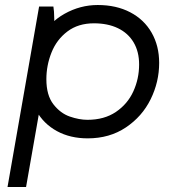

<svg xmlns="http://www.w3.org/2000/svg" viewBox="-20 -546 710 766"><path d="M136 -520H193Q196 -504 196.5 -470.5Q197 -437 194 -416L128 -102H137L84 200H10ZM96 -221Q96 -318 135.5 -387Q175 -456 237.5 -491Q300 -526 370 -526Q444 -526 499.5 -497Q555 -468 585 -415.5Q615 -363 615 -295Q615 -219 581 -150Q547 -81 482 -37.5Q417 6 330 6Q260 6 207 -23Q154 -52 125 -104Q96 -156 96 -221ZM535 -289Q535 -340 513 -377Q491 -414 450.5 -433.5Q410 -453 355 -453Q292 -453 249 -420.5Q206 -388 185.5 -336.5Q165 -285 165 -230Q165 -166 193 -130Q221 -94 258.5 -81Q296 -68 329 -68Q396 -68 442.5 -99.5Q489 -131 512 -181.5Q535 -232 535 -289Z"/></svg>

Font: Fixel Italic Variable 20240409 Display Thin
Style: Italic
Weight: 100
Italic angle: -10°
Designer: AlfaBravo + MacPaw
Foundry: Kyrylo Tkachov, Marchela Mozhyna, Serhii Makarenko, Maria Weinstein, Zakhar Kryvoshyya
Version: Version 1.211;Glyphs 3.2 (3225)